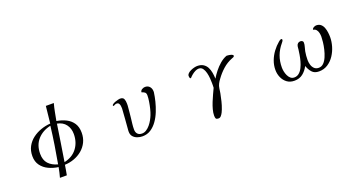

<svg xmlns="http://www.w3.org/2000/svg" viewBox="-47 -1395 4094 2198"><g transform="rotate(-20 2000.0 -295.5)"><path d="M502 -479Q402 -457 342 -389.5Q282 -322 282 -216Q282 -140 322 -96Q362 -52 434 -33Q454 -144 471.5 -255.5Q489 -367 502 -479ZM722 -299Q722 -367 686 -415Q650 -463 581 -476Q565 -364 547 -253.5Q529 -143 512 -32Q613 -54 667.5 -126Q722 -198 722 -299ZM812 -282Q812 -219 787 -168Q762 -117 718.5 -80.5Q675 -44 620 -24Q565 -4 506 -2Q502 28 496 58Q490 88 485 119H401Q409 89 416.5 58.5Q424 28 429 -2Q368 -10 313 -35.5Q258 -61 223.5 -107.5Q189 -154 189 -222Q189 -288 216.5 -338.5Q244 -389 290 -424Q336 -459 393 -479Q450 -499 509 -503Q514 -555 520 -606.5Q526 -658 531 -710H628Q614 -660 604.5 -608.5Q595 -557 585 -506Q648 -496 699.5 -470Q751 -444 781.5 -398Q812 -352 812 -282Z M1747 -444Q1747 -440 1747 -436.5Q1747 -433 1746 -429Q1740 -383 1726 -326.5Q1712 -270 1689.5 -213.5Q1667 -157 1633.5 -109.5Q1600 -62 1555.5 -33Q1511 -4 1453 -4Q1421 -4 1390.5 -15Q1360 -26 1340.5 -49Q1321 -72 1321 -109Q1321 -117 1321.5 -125.5Q1322 -134 1323 -142Q1328 -199 1332 -255.5Q1336 -312 1340 -369Q1340 -374 1340.5 -378Q1341 -382 1341 -386Q1341 -400 1338.5 -417Q1336 -434 1327.5 -446Q1319 -458 1300 -458Q1287 -458 1277 -451.5Q1267 -445 1258 -445Q1253 -445 1253 -451Q1253 -460 1266 -468.5Q1279 -477 1297 -483.5Q1315 -490 1331.5 -494Q1348 -498 1355 -498Q1393 -498 1403 -474.5Q1413 -451 1413 -419Q1413 -408 1413 -396Q1413 -384 1411 -373Q1408 -342 1405.5 -310.5Q1403 -279 1399 -247Q1395 -213 1391 -179Q1387 -145 1387 -110Q1387 -76 1405.5 -56Q1424 -36 1459 -36Q1487 -36 1512.5 -52.5Q1538 -69 1559 -94.5Q1580 -120 1595.5 -148.5Q1611 -177 1620 -200Q1632 -230 1642 -270.5Q1652 -311 1658.5 -352.5Q1665 -394 1665 -426Q1665 -453 1650.5 -464Q1636 -475 1613 -482Q1614 -503 1633.5 -514.5Q1653 -526 1671 -526Q1707 -526 1727 -502.5Q1747 -479 1747 -444Z M2749 -514Q2749 -505 2738 -499.5Q2727 -494 2719 -492Q2655 -467 2604 -421.5Q2553 -376 2513 -320Q2505 -309 2497 -297.5Q2489 -286 2483 -273Q2470 -248 2466.5 -219.5Q2463 -191 2458 -163Q2449 -117 2438 -71.5Q2427 -26 2410 18Q2406 30 2396 50Q2386 70 2372.5 85.5Q2359 101 2343 101Q2315 101 2309 89.5Q2303 78 2303 53Q2303 20 2313.5 -19.5Q2324 -59 2340.5 -100Q2357 -141 2375 -179.5Q2393 -218 2407 -248Q2408 -263 2408 -277.5Q2408 -292 2408 -307Q2408 -329 2405.5 -363Q2403 -397 2394.5 -431.5Q2386 -466 2368.5 -489.5Q2351 -513 2320 -513Q2300 -513 2278 -502Q2256 -491 2237 -475.5Q2218 -460 2205 -445Q2202 -441 2199 -441Q2189 -441 2186.5 -453Q2184 -465 2184 -472Q2184 -489 2198.5 -503Q2213 -517 2235 -527Q2257 -537 2278.5 -542Q2300 -547 2314 -547Q2359 -547 2388 -528.5Q2417 -510 2432.5 -480Q2448 -450 2454.5 -413Q2461 -376 2462 -339Q2484 -377 2516 -417.5Q2548 -458 2587 -491.5Q2626 -525 2668 -541Q2670 -542 2675 -542Q2683 -542 2700.5 -539.5Q2718 -537 2733.5 -531Q2749 -525 2749 -514Z M3859 -338Q3859 -284 3842.5 -227Q3826 -170 3793.5 -121Q3761 -72 3714 -41.5Q3667 -11 3606 -11Q3551 -11 3522 -44Q3493 -77 3477 -124Q3450 -72 3408.5 -39.5Q3367 -7 3306 -7Q3252 -7 3215.5 -34.5Q3179 -62 3160 -105.5Q3141 -149 3141 -198Q3141 -255 3161 -308.5Q3181 -362 3215 -408Q3249 -454 3291 -489Q3298 -495 3306.5 -501Q3315 -507 3325 -507Q3335 -507 3335 -497Q3335 -487 3329 -479Q3323 -471 3317 -463Q3268 -405 3244 -340Q3220 -275 3220 -198Q3220 -177 3225 -151Q3230 -125 3241.5 -100Q3253 -75 3271.5 -59Q3290 -43 3316 -43Q3350 -43 3375 -64Q3400 -85 3417 -119Q3434 -153 3444.5 -192Q3455 -231 3461 -268Q3467 -305 3470 -330Q3471 -339 3471.5 -348.5Q3472 -358 3474 -368Q3478 -387 3490.5 -398Q3503 -409 3522 -409Q3534 -409 3544.5 -402Q3555 -395 3555 -381Q3555 -356 3547.5 -331.5Q3540 -307 3535 -282Q3526 -231 3526 -178Q3526 -150 3534.5 -120.5Q3543 -91 3563.5 -71Q3584 -51 3618 -51Q3652 -51 3677 -76Q3702 -101 3719 -141Q3736 -181 3746.5 -225.5Q3757 -270 3761.5 -310.5Q3766 -351 3766 -376Q3766 -399 3761 -422Q3756 -445 3742.5 -462Q3729 -479 3703 -483Q3706 -499 3723 -508.5Q3740 -518 3754 -518Q3788 -518 3809 -500Q3830 -482 3840.5 -454Q3851 -426 3855 -395Q3859 -364 3859 -338Z"/></g></svg>

Font: Kaisei HarunoUmi
Style: Regular
Weight: 400
Designer: Font-Kai, 金井和夫
Foundry: KAZUO KANAI
Version: Version 5.003